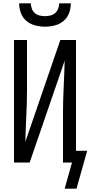

<svg xmlns="http://www.w3.org/2000/svg" viewBox="-20 -975 543 1152"><path d="M250 -815Q220 -815 191 -822.5Q162 -830 139 -849Q116 -868 105.5 -896.5Q95 -925 95 -955H165Q165 -939 171 -923Q177 -907 189 -896.5Q201 -886 217.5 -882Q234 -878 250 -878Q266 -878 282.5 -882Q299 -886 311 -896.5Q323 -907 329 -923Q335 -939 335 -955H405Q405 -925 394.5 -896.5Q384 -868 361 -849Q338 -830 309 -822.5Q280 -815 250 -815ZM368 157 412 0H358V-294Q358 -373 362 -452Q366 -531 368 -611L158 0H64V-735H142V-441Q142 -362 138 -283Q134 -204 132 -124L342 -735H436V-70H503L439 157Z"/></svg>

Font: Iosevka srxl
Style: Regular
Weight: 400
Monospace: yes
Designer: Belleve Invis
Foundry: Belleve Invis
Version: Version 33.0.1; ttfautohint (v1.8.3)